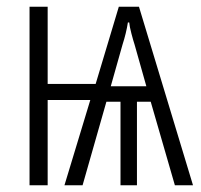

<svg xmlns="http://www.w3.org/2000/svg" viewBox="-20 -552 598 572"><path d="M394 -532 555 0H501L429 -249H388V0H339V-249H297L226 0H172L249 -254H122V0H68V-532H122V-302H265L334 -532ZM361 -485Q356 -453 345 -419L310 -295H416L381 -419Q377 -431 371.5 -452Q366 -473 365 -485Z"/></svg>

Font: Noto Sans ExtraCondensed Light
Style: Regular
Weight: 300
Width: 2
Designer: Monotype Design Team
Foundry: Monotype Imaging Inc.
Version: Version 2.013; ttfautohint (v1.8.4.7-5d5b)